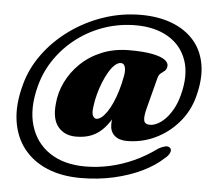

<svg xmlns="http://www.w3.org/2000/svg" viewBox="-58 -783 1099 1002"><g transform="rotate(5 491.5 -282.0)"><path d="M434.5 -222.5Q429.5 -187.5 436.8 -173.5Q444 -159.5 455.5 -159.5Q468 -159.5 482 -170.5Q496 -181.5 510.2 -202.2Q524.5 -223 537.5 -252.2Q550.5 -281.5 561.5 -318Q572.5 -354.5 580 -396.5Q585 -426 579.2 -443.2Q573.5 -460.5 558 -460.5Q542.5 -460.5 526.5 -446Q510.5 -431.5 495.8 -406.8Q481 -382 468.5 -351Q456 -320 447.2 -287Q438.5 -254 434.5 -222.5ZM624 -58Q582 -58 558.8 -79Q535.5 -100 535.5 -136Q535.5 -152 537.8 -169.2Q540 -186.5 543.8 -204Q547.5 -221.5 551 -237L558 -200Q533 -151 504.8 -119.5Q476.5 -88 441 -72.8Q405.5 -57.5 357.5 -57.5Q297 -57.5 263.2 -98.5Q229.5 -139.5 238 -220Q242.5 -278 269.2 -333.2Q296 -388.5 342.2 -433.2Q388.5 -478 453 -504.5Q517.5 -531 597.5 -531Q671 -531 716.5 -522Q762 -513 782.8 -498Q803.5 -483 801 -464Q799 -448 789.5 -440.2Q780 -432.5 770 -425Q760 -417.5 755.5 -403L713 -240Q700.5 -193 705 -172.8Q709.5 -152.5 736.5 -152.5Q754.5 -152.5 775.5 -163Q796.5 -173.5 817 -194.5Q837.5 -215.5 855 -247Q872.5 -278.5 883.5 -320Q912 -426.5 885.5 -503.5Q859 -580.5 789.2 -622Q719.5 -663.5 619 -663.5Q534.5 -663.5 457 -637.5Q379.5 -611.5 314.8 -563.2Q250 -515 203.8 -449Q157.5 -383 136.5 -303.5Q105 -185 131.5 -95.5Q158 -6 232.5 43.8Q307 93.5 419 93.5Q482.5 93.5 546.2 79.5Q610 65.5 671.8 37.5Q733.5 9.5 790.5 -32.5Q807.5 -42.5 825.5 -47Q843.5 -51.5 853 -40.5Q861 -31 854 -15.2Q847 0.5 828.5 14.5Q787 54 721.8 86Q656.5 118 574.2 136.8Q492 155.5 399.5 155.5Q300.5 155.5 224.5 123.8Q148.5 92 101.2 32Q54 -28 41.5 -112.8Q29 -197.5 58 -303.5Q81 -390.5 136.5 -466Q192 -541.5 271 -598.5Q350 -655.5 444.8 -687.8Q539.5 -720 641 -720Q731.5 -720 802.5 -693.2Q873.5 -666.5 918.8 -615Q964 -563.5 976.8 -489.5Q989.5 -415.5 964.5 -321Q944 -243 893 -183.8Q842 -124.5 772.2 -91.2Q702.5 -58 624 -58Z"/></g></svg>

Font: Fraunces Black
Style: Italic
Weight: 900
Italic angle: -16°
Version: Version 1.000;[b76b70a41]